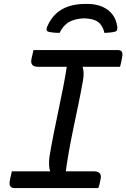

<svg xmlns="http://www.w3.org/2000/svg" viewBox="-20 -954 641 974"><path d="M310 -57 223 -55 235 -83Q230 -97 229 -116Q228 -135 231 -159Q241 -220 253 -279.5Q265 -339 277.5 -398.5Q290 -458 302 -519Q314 -580 323 -643L410 -645L398 -618Q403 -605 404 -587Q405 -569 401 -546Q390 -484 377.5 -424Q365 -364 352.5 -304Q340 -244 329 -182.5Q318 -121 310 -57ZM479 0H52Q45 0 40 -2.5Q35 -5 32 -9.5Q29 -14 28.5 -20Q28 -26 29 -33Q31 -43 32.5 -51.5Q34 -60 36.5 -68.5Q39 -77 40 -85H455Q470 -85 478.5 -80.5Q487 -76 490 -68Q493 -60 491 -49Q489 -40 487.5 -32Q486 -24 484 -16Q482 -8 479 0ZM150 -700H578Q593 -700 598 -691Q603 -682 600 -667Q599 -660 597.5 -653Q596 -646 595 -640Q594 -634 592 -627.5Q590 -621 589 -615H175Q152 -615 144 -625Q136 -635 139 -651Q140 -658 141.5 -664Q143 -670 144.5 -676Q146 -682 147 -688Q148 -694 150 -700ZM282 -787Q267 -787 252.5 -788.5Q238 -790 226 -793Q218 -795 216.5 -801.5Q215 -808 219 -818Q236 -858 263 -883.5Q290 -909 327.5 -921.5Q365 -934 410 -934H425Q467 -934 499 -920Q531 -906 550.5 -880.5Q570 -855 575 -818Q576 -807 573.5 -801Q571 -795 562 -793Q550 -790 537.5 -789Q525 -788 510 -787Q501 -825 477.5 -842.5Q454 -860 406 -861Q360 -859 330.5 -842.5Q301 -826 282 -787Z"/></svg>

Font: Rec Mono Semicasual
Style: Italic
Weight: 400
Italic angle: -10°
Version: Version 1.085; ttfautohint (v1.8.4.7-5d5b)